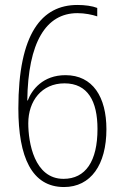

<svg xmlns="http://www.w3.org/2000/svg" viewBox="-20 -742 497 774"><path d="M54 -305C54 -109 108 12 238 12C346 12 409 -78 409 -221C409 -351 354 -439 244 -439C153 -439 108 -380 92 -337H90C93 -571 165 -689 292 -689C322 -689 351 -683 372 -676V-710C352 -718 322 -722 292 -722C149 -722 54 -608 54 -305ZM236 -21C118 -21 94 -168 94 -245C94 -335 148 -406 240 -406C334 -406 373 -334 373 -222C373 -92 325 -21 236 -21Z"/></svg>

Font: Noto Sans Bengali Condensed ExtraLight
Style: Regular
Weight: 200
Width: 3
Designer: Joana Ranito - Universal Thirst; Jelle Bosma - Monotype Design Team
Foundry: Universal Thirst ehf.
Version: Version 3.000